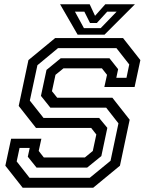

<svg xmlns="http://www.w3.org/2000/svg" viewBox="-20 -878 691 898"><path d="M86 0 5 -103 32 -229H173.5L161 -172L185 -141.5H377L414 -172L430.5 -249L406.5 -279.5H148.5L67.5 -382.5L113 -597L238 -700H555.5L636.5 -597L609.5 -471H468L480.5 -528L456.5 -558.5H277L239.5 -528L223 -451.5L247.5 -421H505.5L586.5 -318L541 -103L416 0ZM118 -46.5H400L497 -126L534 -301L476.5 -374.5H215.5L171.5 -429.5L197.5 -551L264 -605.5H492L532.5 -554.5L524 -514H571.5L584.5 -576.5L524.5 -653H251.5L155 -573L119.5 -407.5L183.5 -326.5H443.5L482 -280L454 -148L387.5 -94H151L110 -145L119 -186H71.5L58 -123ZM343 -716 261 -858H399.5L424.5 -804L472.5 -858H611L469 -716ZM372.5 -746.5H451L525.5 -823.5H481.5L433 -770.5H401L374.5 -823.5H330.5Z"/></svg>

Font: Tourney Medium
Style: Italic
Weight: 500
Italic angle: -12°
Version: Version 1.015